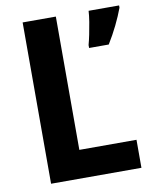

<svg xmlns="http://www.w3.org/2000/svg" viewBox="-81 -776 667 837"><g transform="rotate(-10 252.0 -357.0)"><path d="M77 0V-714H224V-124H477V0ZM504 -704Q491 -669 472 -630Q453 -591 430 -554H343V-567Q348 -585 353.5 -611.5Q359 -638 363.5 -666Q368 -694 369 -714H504Z"/></g></svg>

Font: Noto Sans Lao UI SemCond
Style: Bold
Weight: 700
Width: 4
Designer: Monotype Design Team
Foundry: Monotype Imaging Inc.
Version: Version 2.000; ttfautohint (v1.8.4.7-5d5b)